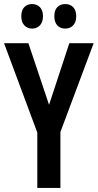

<svg xmlns="http://www.w3.org/2000/svg" viewBox="-20 -927 482 947"><path d="M222 -410 322 -714H442L278 -276V0H164V-273L0 -714H120ZM85 -847Q85 -877 100 -892Q115 -907 138 -907Q162 -907 177 -891.5Q192 -876 192 -847Q192 -818 177 -802Q162 -786 138 -786Q115 -786 100 -802Q85 -818 85 -847ZM248 -847Q248 -877 263 -892Q278 -907 302 -907Q326 -907 341 -891.5Q356 -876 356 -847Q356 -818 341 -802Q326 -786 302 -786Q277 -786 262.5 -802Q248 -818 248 -847Z"/></svg>

Font: Noto Sans Kannada ExtraCondensed SemiBold
Style: Regular
Weight: 600
Width: 2
Designer: Jelle Bosma - Monotype Design Team
Foundry: Monotype Imaging Inc.
Version: Version 2.005; ttfautohint (v1.8.4.7-5d5b)